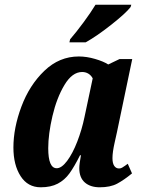

<svg xmlns="http://www.w3.org/2000/svg" viewBox="-20 -786 622 816"><path d="M37 -159Q37 -242 71 -333Q105 -424 168.5 -485Q232 -546 315 -546Q348 -546 384 -535.5Q420 -525 440 -512L488 -535H542L477 -224Q476 -219 467 -179Q458 -139 458 -114Q458 -92 465.5 -81Q473 -70 486 -70Q493 -70 499 -73.5Q505 -77 512 -82Q519 -87 523 -90L541 -49Q507 -21 478 -5.5Q449 10 404 10Q364 10 340.5 -10.5Q317 -31 317 -71Q317 -89 324 -126H320Q296 -78 275.5 -49.5Q255 -21 225.5 -5.5Q196 10 153 10Q98 10 67.5 -37.5Q37 -85 37 -159ZM339 -288 374 -453Q367 -466 355.5 -473Q344 -480 329 -480Q287 -480 254 -425Q221 -370 203 -293Q185 -216 185 -156Q185 -71 221 -71Q242 -71 265.5 -102.5Q289 -134 308.5 -184.5Q328 -235 339 -288ZM278 -619Q304 -649 335 -691Q366 -733 386 -766H538L535 -756Q515 -730 453 -681Q391 -632 344 -606H275Z"/></svg>

Font: Noto Serif CondExtraBold
Style: Italic
Weight: 800
Width: 3
Italic angle: -12°
Designer: Monotype Design Team
Foundry: Monotype Imaging Inc.
Version: Version 1.001